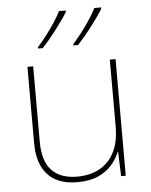

<svg xmlns="http://www.w3.org/2000/svg" viewBox="-54 -811 682 866"><g transform="rotate(-5 286.5 -378.0)"><path d="M481 -528V0H460L456 -111H454Q443 -81 419 -53Q395 -25 356.5 -7.5Q318 10 262 10Q203 10 163 -12Q123 -34 102.5 -77Q82 -120 82 -182V-528H108V-186Q108 -98 148 -56.5Q188 -15 262 -15Q320 -15 363 -38Q406 -61 430.5 -107.5Q455 -154 455 -226V-528ZM436 -759Q425 -741 411 -721.5Q397 -702 381.5 -681.5Q366 -661 350 -642Q334 -623 318 -606H297V-612Q315 -632 336 -659Q357 -686 376 -715Q395 -744 406 -766H436ZM276 -759Q265 -741 251 -721.5Q237 -702 221.5 -681.5Q206 -661 190 -642Q174 -623 158 -606H137V-612Q155 -632 176 -659Q197 -686 216 -715Q235 -744 246 -766H276Z"/></g></svg>

Font: Noto Sans Hebrew Thin
Style: Regular
Weight: 250
Designer: Monotype Design Team
Foundry: Monotype Imaging Inc.
Version: Version 2.003